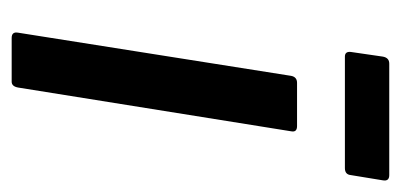

<svg xmlns="http://www.w3.org/2000/svg" viewBox="-199 -488 687 329"><g transform="rotate(90 144.5 -323.5)"><path d="M45 0Q34 0 36 -11L110 -479Q112 -489 122 -489H196Q207 -489 205 -479L130 -11Q128 0 120 0ZM77 -571Q68 -571 69 -581L77 -636Q79 -647 89 -647H280Q291 -647 289 -636L280 -581Q279 -571 268 -571Z"/></g></svg>

Font: Sofia Sans Semi Condensed SemiBold
Style: Italic
Weight: 600
Italic angle: -9°
Version: Version 4.100